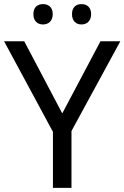

<svg xmlns="http://www.w3.org/2000/svg" viewBox="-20 -915 606 935"><path d="M142.6 -846.2C142.6 -811.5 163.6 -795.9 189.5 -795.9C214.8 -795.9 236.8 -811.5 236.8 -846.2C236.8 -880.9 214.8 -895 189.5 -895C163.6 -895 142.6 -880.9 142.6 -846.2ZM330.6 -846.2C330.6 -811.5 351.6 -795.9 376.5 -795.9C401.9 -795.9 423.8 -811.5 423.8 -846.2C423.8 -880.9 401.9 -895 376.5 -895C351.6 -895 330.6 -880.9 330.6 -846.2ZM98.1 -713.9H0L237.8 -272.9V0H328.1V-276.9L565.9 -713.9H469.2L283.2 -362.8Z"/></svg>

Font: Noto Reveo Sans
Style: Regular
Weight: 400
Designer: Monotype Design team
Foundry: Monotype Imaging Inc.
Version: Version 1.04